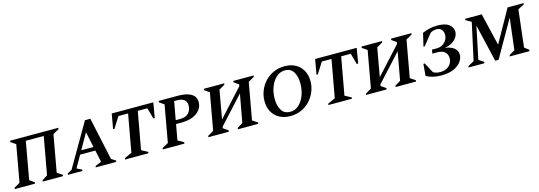

<svg xmlns="http://www.w3.org/2000/svg" viewBox="1 -1402 6294 2243"><g transform="rotate(-15 3148.0 -280.5)"><path d="M-7 0 -4 -16 66 -57 146 -503 85 -544 88 -560H671L668 -544L596 -503L516 -57L579 -16L576 0H332L334 -16L399 -57L481 -512H264L183 -57L241 -16L238 0Z M636 0 639 -16 692 -45 994 -565H1059L1170 -50L1223 -16L1220 0H973L976 -16L1050 -48L1019 -191H835L752 -46L814 -16L811 0ZM861 -237H1009L969 -426Z M1327 0 1329 -16 1419 -57 1501 -511H1384L1300 -378H1284L1316 -560H1819L1788 -378H1771L1734 -511H1618L1536 -57L1613 -16L1610 0Z M1783 0 1786 -16 1860 -57 1940 -503 1881 -544 1884 -560H2119Q2221 -560 2276.5 -526.5Q2332 -493 2332 -425Q2332 -376 2302 -335Q2272 -294 2214 -270Q2156 -246 2070 -246H2010L1976 -57L2048 -16L2045 0ZM2058 -511 2018 -291H2070Q2141 -291 2174.5 -327.5Q2208 -364 2208 -421Q2208 -465 2178.5 -488Q2149 -511 2096 -511Z M2335 0 2338 -16 2408 -57 2488 -503 2427 -544 2430 -560H2677L2674 -544L2604 -503L2543 -159L2838 -482L2842 -503L2784 -544L2787 -560H3033L3030 -544L2958 -503L2878 -57L2941 -16L2938 0H2692L2694 -16L2761 -57L2823 -398L2528 -76L2525 -57L2585 -16L2582 0Z M3325 10Q3250 10 3194 -21Q3138 -52 3107.5 -107Q3077 -162 3077 -235Q3077 -301 3101 -361.5Q3125 -422 3169.5 -469.5Q3214 -517 3275 -544Q3336 -571 3409 -571Q3484 -571 3540 -540Q3596 -509 3626.5 -453.5Q3657 -398 3657 -325Q3657 -260 3633 -200Q3609 -140 3565 -92.5Q3521 -45 3460 -17.5Q3399 10 3325 10ZM3337 -39Q3397 -39 3441.5 -79.5Q3486 -120 3511 -186Q3536 -252 3536 -330Q3536 -413 3503 -468Q3470 -523 3400 -523Q3341 -523 3295.5 -482.5Q3250 -442 3224.5 -376Q3199 -310 3199 -231Q3199 -148 3232.5 -93.5Q3266 -39 3337 -39Z M3787 0 3789 -16 3879 -57 3961 -511H3844L3760 -378H3744L3776 -560H4279L4248 -378H4231L4194 -511H4078L3996 -57L4073 -16L4070 0Z M4243 0 4246 -16 4316 -57 4396 -503 4335 -544 4338 -560H4585L4582 -544L4512 -503L4451 -159L4746 -482L4750 -503L4692 -544L4695 -560H4941L4938 -544L4866 -503L4786 -57L4849 -16L4846 0H4600L4602 -16L4669 -57L4731 -398L4436 -76L4433 -57L4493 -16L4490 0Z M5236 -528Q5190 -528 5159 -506L5051 -371H5036L5073 -529Q5113 -546 5156 -557Q5199 -568 5256 -568Q5350 -568 5395.5 -532.5Q5441 -497 5441 -444Q5441 -412 5421.5 -380Q5402 -348 5365 -325Q5328 -302 5273 -293Q5346 -284 5384 -252Q5422 -220 5422 -173Q5422 -128 5392 -86.5Q5362 -45 5302 -18.5Q5242 8 5153 8Q5094 8 5048 -4Q5002 -16 4971 -35L4983 -178H4999L5065 -56Q5075 -48 5096 -41Q5117 -34 5151 -34Q5198 -34 5231 -52.5Q5264 -71 5280.5 -100.5Q5297 -130 5297 -163Q5297 -209 5266.5 -237.5Q5236 -266 5173 -266H5115L5123 -312H5178Q5223 -312 5253.5 -331.5Q5284 -351 5300 -380.5Q5316 -410 5316 -440Q5316 -477 5296 -502.5Q5276 -528 5236 -528Z M5482 0 5485 -16 5558 -57 5656 -506 5588 -544 5591 -560H5791L5884 -168L6104 -560H6298L6294 -544L6220 -506L6168 -57L6221 -16L6218 0H5980L5983 -16L6051 -57L6097 -439L5844 4H5803L5697 -449L5615 -57L5676 -16L5673 0Z"/></g></svg>

Font: Spectral SC SemiBold
Style: Italic
Weight: 600
Italic angle: -10°
Designer: Jean-Baptiste Levee
Foundry: Production Type
Version: Version 2.001